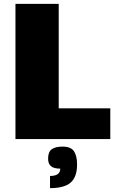

<svg xmlns="http://www.w3.org/2000/svg" viewBox="-20 -720 621 994"><path d="M551 -159V0H60V-700H284V-159ZM304 39Q347 39 363 63Q379 87 379 131Q379 196 346 225Q313 254 239 254V191Q292 191 292 153Q259 153 244 140.5Q229 128 229 101Q229 66 248 52.5Q267 39 304 39Z"/></svg>

Font: Fivo Sans Black
Style: Regular
Weight: 900
Designer: Alexander Slobzheninov
Foundry: Alexander Slobzheninov
Version: 1.0